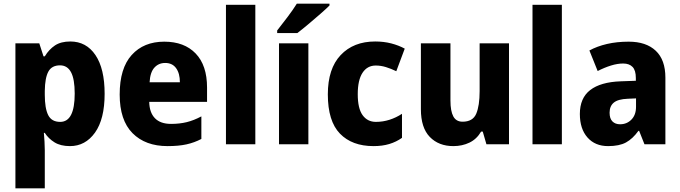

<svg xmlns="http://www.w3.org/2000/svg" viewBox="-20 -786 3706 1046"><path d="M363 -560Q450 -560 500 -486Q550 -412 550 -275Q550 -137 497.5 -63.5Q445 10 361 10Q310 10 277 -10.5Q244 -31 224 -62H219Q221 -38 222.5 -14.5Q224 9 224 32V240H64V-550H194L217 -479H224Q247 -517 279.5 -538.5Q312 -560 363 -560ZM307 -430Q262 -430 243.5 -396Q225 -362 224 -291V-270Q224 -196 242.5 -159Q261 -122 308 -122Q387 -122 387 -276Q387 -355 367 -392.5Q347 -430 307 -430Z M875 -559Q984 -559 1046 -494.5Q1108 -430 1108 -309V-231H793Q794 -173 824 -142Q854 -111 912 -111Q958 -111 997 -120.5Q1036 -130 1077 -152V-29Q1039 -9 996 0.5Q953 10 893 10Q772 10 702 -60.5Q632 -131 632 -271Q632 -414 697.5 -486.5Q763 -559 875 -559ZM880 -443Q844 -443 821 -417.5Q798 -392 795 -338H960Q960 -386 939.5 -414.5Q919 -443 880 -443Z M1371 0H1211V-760H1371Z M1660 0H1500V-550H1660ZM1775 -756Q1757 -738 1725 -710Q1693 -682 1659 -653.5Q1625 -625 1600 -606H1490V-620Q1515 -652 1545.5 -692Q1576 -732 1597 -766H1775Z M2015 10Q1898 10 1832 -58Q1766 -126 1766 -272Q1766 -412 1836 -486Q1906 -560 2024 -560Q2071 -560 2111.5 -549.5Q2152 -539 2185 -521L2139 -398Q2110 -412 2082.5 -420.5Q2055 -429 2027 -429Q1981 -429 1955 -389.5Q1929 -350 1929 -273Q1929 -195 1955.5 -158.5Q1982 -122 2028 -122Q2066 -122 2102 -133.5Q2138 -145 2170 -166V-35Q2139 -13 2101 -1.5Q2063 10 2015 10Z M2753 -550V0H2630L2610 -69H2601Q2577 -28 2537.5 -9Q2498 10 2450 10Q2370 10 2321.5 -40Q2273 -90 2273 -191V-550H2434V-238Q2434 -181 2449.5 -152Q2465 -123 2500 -123Q2556 -123 2574.5 -166.5Q2593 -210 2593 -290V-550Z M3041 0H2881V-760H3041Z M3405 -559Q3500 -559 3552.5 -509.5Q3605 -460 3605 -363V0H3491L3462 -73H3458Q3427 -30 3390.5 -10Q3354 10 3293 10Q3222 10 3180.5 -37Q3139 -84 3139 -165Q3139 -252 3195.5 -295.5Q3252 -339 3361 -343L3444 -346V-361Q3444 -403 3426 -421.5Q3408 -440 3375 -440Q3344 -440 3308.5 -429Q3273 -418 3236 -399L3191 -511Q3233 -534 3287 -546.5Q3341 -559 3405 -559ZM3400 -248Q3347 -246 3324 -227Q3301 -208 3301 -172Q3301 -140 3316.5 -124.5Q3332 -109 3358 -109Q3395 -109 3420 -134.5Q3445 -160 3445 -204V-250Z"/></svg>

Font: Noto Sans Khmer UI SemiCondensed ExtraBold
Style: Regular
Weight: 800
Width: 4
Designer: Danh Hong and the Monotype Design Team
Foundry: Monotype Imaging Inc.
Version: Version 2.002; ttfautohint (v1.8.4.7-5d5b)